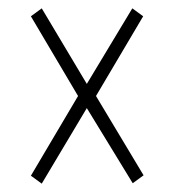

<svg xmlns="http://www.w3.org/2000/svg" viewBox="-20 -523 418 460"><path d="M80 -83 54 -102 167 -293 54 -484 80 -503 188 -322 297 -503 323 -484 210 -293 324 -103 298 -84 188 -264Z"/></svg>

Font: Georama Condensed ExtraLight
Style: Regular
Weight: 200
Width: 3
Designer: Jean-Baptiste Levee
Foundry: Production Type
Version: Version 1.000